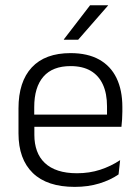

<svg xmlns="http://www.w3.org/2000/svg" viewBox="-20 -702 532 732"><path d="M265 10.5Q159.5 10.5 105 -42.5Q50.5 -95.5 50.5 -193.5V-288.5Q50.5 -390.5 101.2 -445Q152 -499.5 249 -499.5Q314 -499.5 358 -475Q402 -450.5 424.2 -404.5Q446.5 -358.5 446.5 -294V-276.5Q446.5 -262 445.5 -247.5Q444.5 -233 443 -218.5H387Q388 -240.5 388 -260.2Q388 -280 388 -296.5Q388 -345.5 372.2 -379.8Q356.5 -414 325.8 -432Q295 -450 249 -450Q180.5 -450 145.5 -409.8Q110.5 -369.5 110.5 -293.5V-246L111 -238V-187.5Q111 -154 120.8 -127Q130.5 -100 150.8 -80.8Q171 -61.5 201.8 -51.5Q232.5 -41.5 273.5 -41.5Q321 -41.5 361.8 -54.8Q402.5 -68 438 -91.5L432 -37Q401 -15.5 358.5 -2.5Q316 10.5 265 10.5ZM82 -218.5V-265H429.5V-218.5ZM323.5 -682H392V-681L278 -550.5H223.5V-552Z"/></svg>

Font: Anek Odia Light
Style: Regular
Weight: 300
Designer: Yesha Goshar & Mahesh Sahu (Odia), Yesha Goshar (Latin)
Foundry: Ek Type
Version: Version 1.003